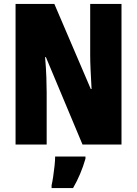

<svg xmlns="http://www.w3.org/2000/svg" viewBox="-20 -800 696 975"><path d="M597 -66H399L213 -510H209Q214 -451 215.5 -405.5Q217 -360 217 -329V-66H59V-780H256L441 -348H445Q442 -402 440 -445.5Q438 -489 438 -521V-780H597ZM414 6Q391 86 351 155H242V141Q246 124 250 97Q254 70 257 42.5Q260 15 260 -5H414Z"/></svg>

Font: Noto Sans Malayalam UI ExtraCondensed Black
Style: Regular
Weight: 900
Width: 2
Designer: Jelle Bosma - Monotype Design Team
Foundry: Monotype Imaging Inc.
Version: Version 2.104; ttfautohint (v1.8.4.7-5d5b)